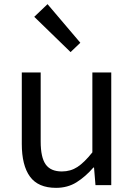

<svg xmlns="http://www.w3.org/2000/svg" viewBox="-20 -892 647 925"><path d="M250 13Q164 13 124.5 -41Q85 -95 85 -199V-543H176V-210Q176 -134 200 -100Q224 -66 278 -66Q320 -66 353 -87.5Q386 -109 425 -158V-543H516V0H440L433 -85H430Q392 -41 349 -14Q306 13 250 13ZM145 -811 209 -872 367 -686 320 -641Z"/></svg>

Font: SpoqaHanSans-Regular
Style: Regular
Weight: 400
Designer: [Spoqa Han Sans] Dong-huui Kim \uAE40 \uB3D9 \uD718  Younghwa Kang \uAC15 \uC601 \uD654  [Noto Sans] Ryoko NISHIZUKA \u8
Foundry: Spoqa (http://www.spoqa-han-sans.com)
Version: Version 2.000